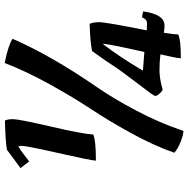

<svg xmlns="http://www.w3.org/2000/svg" viewBox="-12 -762 785 800"><g transform="rotate(-90 380.0 -361.5)"><path d="M619 -701Q547 -537 417 -349Q370 -281 319 -184.5Q268 -88 235 11Q218 10 192 0Q164 -10 144 -27Q174 -113 226 -207.5Q278 -302 325.5 -373.5Q373 -445 428 -544Q483 -643 518 -734Q593 -719 619 -701ZM674 -68Q660 -68 644 -71Q637 -27 637 -11Q614 0 542 0H538Q538 -14 544.5 -42Q551 -70 554 -85Q524 -89 488.5 -89Q453 -89 408 -76Q402 -76 391.5 -87.5Q381 -99 381 -105Q381 -111 389 -122Q491 -257 497 -267Q520 -304 568 -370Q609 -378 681 -380Q688 -367 688 -339.5Q688 -312 654 -142Q665 -141 680.5 -141Q696 -141 701 -149L709 -162L733 -157Q721 -68 674 -68ZM564 -152Q598 -303 598 -326Q542 -253 486 -158Q491 -158 564 -152ZM278 -733Q284 -723 284 -699Q284 -675 253 -541Q222 -407 220 -365Q195 -354 118 -354H111Q113 -379 143 -511.5Q173 -644 173 -665L171 -677Q157 -670 137.5 -654.5Q118 -639 108 -632L80 -668L157 -725Q196 -731 278 -733Z"/></g></svg>

Font: Oleo Script Swash Caps
Style: Regular
Weight: 400
Designer: Soytutype
Foundry: Soytutype
Version: Version 1.002